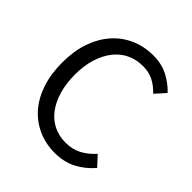

<svg xmlns="http://www.w3.org/2000/svg" viewBox="-185 -799 941 941"><g transform="rotate(45 285.5 -328.0)"><path d="M51.8 -328.1Q51.8 -407.2 73.7 -470.2Q95.7 -533.2 134.8 -577.1Q173.8 -621.1 227.3 -644.5Q280.8 -668 343.8 -668Q403.8 -668 448.7 -643.6Q493.7 -619.1 522.9 -586.9L475.6 -534.2Q449.7 -562 418.2 -578.6Q386.7 -595.2 344.7 -595.2Q297.9 -595.2 259.8 -576.7Q221.7 -558.1 194.8 -523.4Q168 -488.8 152.8 -439.9Q137.7 -391.1 137.7 -330.1Q137.7 -268.1 152.3 -218.5Q167 -168.9 192.9 -134Q218.8 -99.1 256.3 -80.1Q293.9 -61 340.8 -61Q388.7 -61 424.3 -80.1Q460 -99.1 491.7 -133.8L538.6 -83Q500 -38.1 450.9 -12.9Q401.9 12.2 338.9 12.2Q276.9 12.2 224.4 -11Q171.9 -34.2 133.3 -77.6Q94.7 -121.1 73.2 -184.6Q51.8 -248 51.8 -328.1Z"/></g></svg>

Font: Pyidaungsu Numbers
Style: Regular
Weight: 400
Designer: Sun Tun
Foundry: MCF
Version: Version 2.053; ttfautohint (v1.8.2)